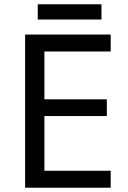

<svg xmlns="http://www.w3.org/2000/svg" viewBox="-20 -875 596 895"><path d="M496 0H97V-714H496V-635H187V-412H478V-334H187V-79H496ZM453 -855V-784H156V-855Z"/></svg>

Font: Noto Sans Lao UI
Style: Regular
Weight: 400
Designer: Monotype Design Team
Foundry: Monotype Imaging Inc.
Version: Version 2.000